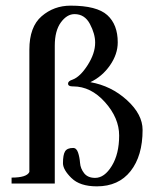

<svg xmlns="http://www.w3.org/2000/svg" viewBox="-20 -650 554 680"><path d="M237 -368Q264 -378 290.5 -419.5Q317 -461 317 -499Q317 -530 298.5 -565Q280 -600 244 -600Q217 -600 195.5 -570.5Q174 -541 174 -488V0H21V-21Q75 -21 84 -41V-474Q84 -555 127.5 -592.5Q171 -630 230 -630Q323 -630 360 -596.5Q397 -563 397 -500Q397 -458 369.5 -418.5Q342 -379 300 -359Q374 -346 429.5 -295.5Q485 -245 485 -190Q485 -98 442.5 -44Q400 10 323 10Q263 10 233 -19.5Q203 -49 203 -72Q203 -102 210.5 -114Q218 -126 239 -126Q251 -126 256.5 -109.5Q262 -93 263.5 -73Q265 -53 278 -36.5Q291 -20 317 -20Q350 -20 376 -62.5Q402 -105 402 -170Q402 -232 352 -288Q302 -344 239 -344H237Q221 -344 221 -354Q221 -363 237 -368Z"/></svg>

Font: Judson
Style: Regular
Weight: 400
Version: Version 20110429